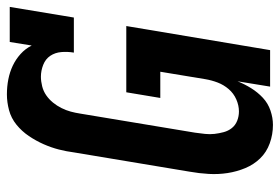

<svg xmlns="http://www.w3.org/2000/svg" viewBox="-144 -638 791 542"><g transform="rotate(-90 251.0 -367.5)"><path d="M169 8Q142 8 117 -1Q92 -10 74.5 -28Q57 -46 47 -70Q37 -94 33 -120Q29 -146 30.5 -173Q32 -200 37 -228L91 -552Q94 -575 99.5 -596.5Q105 -618 114.5 -639.5Q124 -661 137.5 -681Q151 -701 169.5 -716Q188 -731 210.5 -737Q233 -743 255 -743Q277 -743 297.5 -739Q318 -735 336 -726.5Q354 -718 369 -704.5Q384 -691 393 -673L403 -735H502L472 -554H373Q376 -572 374.5 -589.5Q373 -607 364 -620.5Q355 -634 338.5 -640.5Q322 -647 305 -647Q292 -647 278 -643.5Q264 -640 252.5 -632Q241 -624 232 -613Q223 -602 216.5 -589Q210 -576 206.5 -563Q203 -550 201 -537L147 -212Q145 -198 143.5 -184Q142 -170 143.5 -157Q145 -144 148.5 -131Q152 -118 160 -108Q168 -98 180.5 -93Q193 -88 207 -88Q224 -88 241 -95.5Q258 -103 270 -117Q282 -131 288.5 -148Q295 -165 298 -183L319 -310H245L261 -406H448L380 0H277L292 -92Q284 -72 272.5 -53.5Q261 -35 245.5 -20.5Q230 -6 209.5 1Q189 8 169 8Z"/></g></svg>

Font: Iosevka Gothic
Style: Bold Italic
Weight: 700
Italic angle: -9°
Monospace: yes
Designer: Belleve Invis
Foundry: Belleve Invis
Version: Version 15.5.1; ttfautohint (v1.8.4)